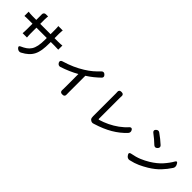

<svg xmlns="http://www.w3.org/2000/svg" viewBox="266 -2108 3468 3468"><g transform="rotate(45 2000.0 -373.5)"><path d="M63 -591Q73 -589 103 -586Q133 -583 167 -583H265V-698Q265 -717 265 -716Q265 -715 264 -721Q263 -747 277.5 -762.5Q292 -778 317 -778H372Q371 -768 368.5 -747Q366 -726 366 -698V-583H630V-699Q630 -729 628.5 -752.5Q627 -776 625 -786H738Q737 -775 734.5 -752Q732 -729 732 -699V-583H826Q863 -583 887.5 -585Q912 -587 926 -589V-483Q902 -486 827 -486H732V-452Q732 -355 721 -281.5Q710 -208 682.5 -152Q655 -96 607.5 -52Q560 -8 486 31Q466 42 442.5 38Q419 34 402 18L393 9Q377 -7 379.5 -21Q382 -35 404 -44Q461 -69 503.5 -98.5Q546 -128 574 -171Q602 -214 616 -280.5Q630 -347 630 -446V-486H366V-336Q366 -305 368 -277.5Q370 -250 371 -239H260Q261 -250 263 -277.5Q265 -305 265 -336V-486H167Q132 -486 103.5 -485Q75 -484 63 -482Z M1098 -327Q1088 -347 1095.5 -363.5Q1103 -380 1125 -387Q1240 -421 1334.5 -463Q1429 -505 1512 -557Q1590 -605 1647 -654Q1704 -703 1755 -758Q1771 -774 1791 -775Q1811 -776 1827 -760L1837 -750Q1854 -735 1854 -715Q1854 -695 1837 -680Q1784 -629 1729 -584.5Q1674 -540 1605 -496V-81Q1605 -61 1605.5 -42Q1606 -23 1606 -15Q1608 8 1595.5 22.5Q1583 37 1560 37H1540Q1517 37 1504 22.5Q1491 8 1492 -15Q1493 -26 1493.5 -45Q1494 -64 1494 -81V-429Q1422 -389 1342 -354Q1262 -319 1174 -290Q1152 -283 1132.5 -291.5Q1113 -300 1102 -320Z M2243 -6Q2229 -19 2224.5 -38.5Q2220 -58 2221 -77Q2221 -79 2221 -82Q2221 -85 2221 -91Q2221 -108 2221 -148.5Q2221 -189 2221 -243.5Q2221 -298 2221 -358Q2221 -418 2221 -475Q2221 -532 2221 -578.5Q2221 -625 2221 -650Q2221 -663 2220.5 -677.5Q2220 -692 2219 -699Q2217 -722 2229 -736.5Q2241 -751 2264 -751H2283Q2307 -751 2319.5 -736.5Q2332 -722 2330 -699Q2329 -692 2328.5 -677.5Q2328 -663 2328 -651Q2328 -620 2328 -566.5Q2328 -513 2328 -448Q2328 -383 2328 -318.5Q2328 -254 2328 -201Q2328 -148 2328 -119Q2328 -105 2342 -108Q2431 -134 2518 -176Q2605 -218 2684 -275Q2763 -332 2826 -403Q2842 -419 2859 -418Q2876 -417 2888 -398L2890 -394Q2902 -375 2900.5 -353Q2899 -331 2883 -314Q2784 -207 2650 -128Q2516 -49 2334 7L2324 10Q2307 18 2286 15Q2265 12 2251 -1Z M3199 -708Q3215 -725 3235.5 -727Q3256 -729 3274 -715Q3327 -677 3367 -645Q3407 -613 3453 -571Q3470 -556 3470 -536Q3470 -516 3454 -499L3445 -491Q3429 -475 3410 -475Q3391 -475 3374 -490Q3331 -531 3292 -564Q3253 -597 3200 -637Q3183 -651 3180.5 -669Q3178 -687 3194 -703ZM3158 -33Q3145 -53 3152 -67Q3159 -81 3181 -85Q3290 -105 3370.5 -138.5Q3451 -172 3523 -216Q3644 -290 3720.5 -375.5Q3797 -461 3846 -548Q3857 -568 3870.5 -568Q3884 -568 3895 -548L3906 -528Q3917 -509 3917 -484Q3917 -459 3903 -440Q3848 -355 3772.5 -274.5Q3697 -194 3580 -122Q3504 -76 3427 -41Q3350 -6 3247 17Q3225 22 3203 12.5Q3181 3 3169 -17Z"/></g></svg>

Font: Chiron GoRound TC M
Style: Regular
Weight: 500
Designer: Ryoko NISHIZUKA 西塚涼子 (kana, bopomofo & ideographs); Paul D. Hunt (Latin, Greek & Cyrillic); Sandoll Communications 산돌커뮤니
Foundry: Adobe
Version: Version 1.000;hotconv 1.1.1;makeotfexe 2.6.0